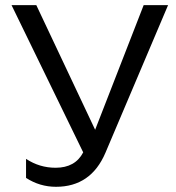

<svg xmlns="http://www.w3.org/2000/svg" viewBox="-20 -718 678 738"><path d="M626 -698.2 385.3 -130.9Q329.6 0 195.3 0Q132.8 0 80.1 -34.2V-107.4Q131.8 -73.2 193.8 -73.2Q269 -73.2 299.8 -132.3L24.4 -698.2H119.6L345.7 -219.2L532.2 -698.2Z"/></svg>

Font: Sansation
Style: Regular
Weight: 400
Designer: Bernd Montag
Version: Version 1.301